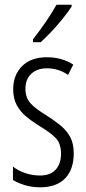

<svg xmlns="http://www.w3.org/2000/svg" viewBox="-20 -785 366 815"><path d="M293 -134Q293 -66 256.5 -28Q220 10 151 10Q114 10 84 0.5Q54 -9 35 -21V-78Q56 -61 86.5 -50.5Q117 -40 150 -40Q193 -40 216 -64.5Q239 -89 239 -133Q239 -175 217.5 -198Q196 -221 151 -248Q117 -269 91.5 -290Q66 -311 51 -339Q36 -367 36 -407Q36 -466 73.5 -504Q111 -542 179 -542Q242 -542 291 -511L269 -467Q229 -495 179 -495Q138 -495 113 -472Q88 -449 88 -408Q88 -370 109.5 -346.5Q131 -323 179 -294Q212 -273 237.5 -252Q263 -231 278 -203.5Q293 -176 293 -134ZM284 -757Q269 -734 246 -705.5Q223 -677 198 -650.5Q173 -624 153 -606H120V-618Q151 -658 175 -693Q199 -728 220 -765H284Z"/></svg>

Font: Noto Sans Telugu ExtraCondensed Light
Style: Regular
Weight: 300
Width: 2
Designer: Jelle Bosma - Monotype Design Team
Foundry: Monotype Imaging Inc.
Version: Version 2.005; ttfautohint (v1.8.4.7-5d5b)